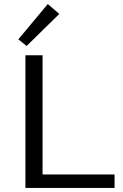

<svg xmlns="http://www.w3.org/2000/svg" viewBox="-20 -932 610 952"><path d="M274 -863 112 -704 71 -737 217 -912ZM191 -67H548V0H106V-658H191Z"/></svg>

Font: EauTest Medium
Style: Regular
Weight: 500
Designer: Christian Thalmann (Catharsis Fonts)
Version: Version 0.001;PS 000.001;hotconv 1.0.88;makeotf.lib2.5.64775